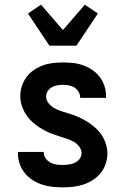

<svg xmlns="http://www.w3.org/2000/svg" viewBox="-20 -796 540 824"><path d="M249 8Q226 8 203.5 5.5Q181 3 160 -4Q139 -11 119.5 -23.5Q100 -36 86 -53.5Q72 -71 64.5 -93Q57 -115 57 -137V-144H168V-142Q168 -128 176 -116.5Q184 -105 196 -98.5Q208 -92 221.5 -90Q235 -88 249 -88Q262 -88 275.5 -90Q289 -92 301 -97.5Q313 -103 321.5 -114Q330 -125 330 -138Q330 -154 319.5 -167.5Q309 -181 295 -188.5Q281 -196 265.5 -201Q250 -206 234.5 -211Q219 -216 204 -221.5Q189 -227 174.5 -234.5Q160 -242 146.5 -251Q133 -260 121 -270.5Q109 -281 99 -294Q89 -307 82 -321.5Q75 -336 71 -351.5Q67 -367 67 -383Q67 -405 74 -426.5Q81 -448 94 -465.5Q107 -483 125.5 -495.5Q144 -508 164.5 -515.5Q185 -523 207 -525.5Q229 -528 251 -528Q273 -528 295 -525.5Q317 -523 337.5 -515.5Q358 -508 376.5 -495.5Q395 -483 408.5 -465Q422 -447 428.5 -426Q435 -405 435 -383V-376H324V-378Q324 -391 317 -402.5Q310 -414 299.5 -420.5Q289 -427 276.5 -429.5Q264 -432 251 -432Q239 -432 226.5 -430Q214 -428 203 -422Q192 -416 185 -405.5Q178 -395 178 -382Q178 -366 188.5 -353Q199 -340 213 -332Q227 -324 242.5 -319Q258 -314 273.5 -309.5Q289 -305 304 -299Q319 -293 333.5 -285.5Q348 -278 361.5 -269Q375 -260 387 -249.5Q399 -239 409 -226.5Q419 -214 426 -199.5Q433 -185 437 -169Q441 -153 441 -137Q441 -115 433.5 -93Q426 -71 412 -53.5Q398 -36 378.5 -23.5Q359 -11 338 -4Q317 3 294.5 5.5Q272 8 249 8ZM192 -600 100 -738 156 -776 250 -667 344 -776 400 -738 308 -600Z"/></svg>

Font: Iosevka Fixed
Style: Bold
Weight: 700
Monospace: yes
Designer: Belleve Invis
Foundry: Belleve Invis
Version: Version 32.3.0